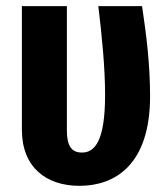

<svg xmlns="http://www.w3.org/2000/svg" viewBox="-20 -587 545 623"><path d="M441 -567H299C311 -468 321 -366 321 -279C321 -126 286 -92 246 -92C213 -92 197 -112 197 -164V-567H51V-166C51 -45 129 16 238 16C352 16 467 -51 467 -275C467 -382 454 -479 441 -567Z"/></svg>

Font: Glow Sans TC Compressed
Style: Bold
Weight: 700
Width: 2
Designer: Ryoko NISHIZUKA (kana, bopomofo & ideographs); Paul D. Hunt (Latin, Greek & Cyrillic); Sandoll Communications, Soo-young
Version: Version 0.93